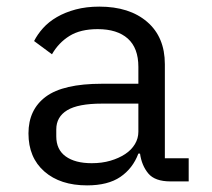

<svg xmlns="http://www.w3.org/2000/svg" viewBox="-20 -548 640 580"><path d="M495 0Q448 0 428 -24Q408 -48 403 -84H398Q381 -39 343.5 -13.5Q306 12 243 12Q162 12 114 -30Q66 -72 66 -145Q66 -217 118.5 -256Q171 -295 288 -295H398V-346Q398 -403 366 -431.5Q334 -460 275 -460Q223 -460 190 -439.5Q157 -419 137 -384L83 -424Q93 -444 110 -463Q127 -482 152 -496.5Q177 -511 209 -519.5Q241 -528 280 -528Q371 -528 424.5 -482Q478 -436 478 -354V-70H550V0ZM257 -55Q288 -55 313.5 -62.5Q339 -70 358 -82.5Q377 -95 387.5 -112.5Q398 -130 398 -150V-235H288Q216 -235 183 -215Q150 -195 150 -157V-136Q150 -96 178.5 -75.5Q207 -55 257 -55Z"/></svg>

Font: IBM Plox Mono
Style: Regular
Weight: 400
Monospace: yes
Designer: Mike Abbink, Paul van der Laan, Pieter van Rosmalen
Foundry: Bold Monday
Version: Version 2.1